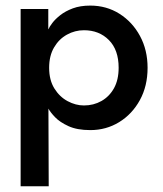

<svg xmlns="http://www.w3.org/2000/svg" viewBox="-20 -442 570 670"><path d="M150 208H52V-410.5H148.5V-340H149Q152.5 -348.5 162.8 -362Q173 -375.5 190.5 -389.2Q208 -403 234 -412.8Q260 -422.5 295 -422.5Q351.5 -422.5 396.8 -394Q442 -365.5 468.5 -316.5Q495 -267.5 495 -205.5Q495 -141.5 468 -92.5Q441 -43.5 395.8 -15.8Q350.5 12 295 12Q249 12 219 -1.8Q189 -15.5 172.2 -33Q155.5 -50.5 149 -63ZM273 -74Q306.5 -74 334 -89.5Q361.5 -105 377.8 -134.2Q394 -163.5 394 -205.5Q394 -268 360 -302.2Q326 -336.5 273 -336.5Q241.5 -336.5 213.8 -321.2Q186 -306 168.8 -276.8Q151.5 -247.5 151.5 -205.5Q151.5 -162.5 169.8 -133.2Q188 -104 216 -89Q244 -74 273 -74Z"/></svg>

Font: Lucymar Sans Medium
Style: Regular
Weight: 500
Foundry: The League of Moveable Type (original font) / Main changes by Cristiano Sobral with portions from Mirco Monsees
Version: Version 2.001;August 30, 2020;FontCreator 13.0.0.2681 64-bit